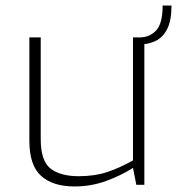

<svg xmlns="http://www.w3.org/2000/svg" viewBox="-20 -667 639 693"><path d="M471 -507V-532H484Q520 -532 543.5 -557Q567 -582 567 -647H599Q599 -592 583 -561.5Q567 -531 541 -519Q515 -507 488 -507ZM249 6Q171 6 128.5 -32Q86 -70 86 -159V-532H127V-165Q127 -86 162.5 -58.5Q198 -31 264 -31Q321 -31 365.5 -45.5Q410 -60 460 -88V-532H501V0H472L460 -61Q418 -34 363.5 -14Q309 6 249 6Z"/></svg>

Font: Exo Thin ExtraLight
Style: Regular
Weight: 250
Version: Version 2.000